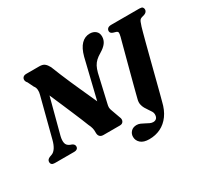

<svg xmlns="http://www.w3.org/2000/svg" viewBox="-182 -994 1574 1468"><g transform="rotate(-30 605.5 -260.0)"><path d="M171.3 -157 276.6 -556.5 217.2 -551.1Q238.6 -501.8 260.3 -451.8Q282 -401.7 302.7 -353.6Q323.3 -305.4 341.7 -262.3Q360 -219.3 374.7 -183.8Q389.3 -148.3 398.6 -124Q409.2 -103.7 413.7 -85.2Q418.1 -66.7 417.3 -45.2Q416.9 -23.2 427.9 -11.6Q438.8 0 459.3 0H605.1Q627.4 0 636.2 -16.9Q645 -33.8 635.1 -55L608.3 -129.5Q601 -147.3 600.6 -160.4Q600.3 -173.6 605.3 -192.5L660.6 -433.3Q668.8 -464.6 680.1 -486Q691.5 -507.3 709.1 -523.7Q726.7 -540 752.7 -555.1Q790.8 -577.6 808.8 -602Q826.8 -626.4 827.2 -656.9Q827.6 -689.4 807 -706.8Q786.4 -724.2 755.6 -724.2Q712 -724.2 680.2 -691.6Q648.4 -659.1 630.8 -592.4L520.1 -136.8L583.3 -164.4Q567.8 -200.5 550.8 -238.1Q533.9 -275.7 516.1 -315.1Q498.3 -354.6 479.8 -395.4Q461.3 -436.3 442.9 -478.3Q424.6 -520.3 406.8 -563.1Q389 -605.8 372.1 -649.3Q358.7 -674.6 342.8 -687.3Q327 -700 296.2 -700H182.7Q162.7 -700 153.3 -690Q143.8 -680 144.8 -665.9Q145.8 -651.8 157.7 -639.1L183 -587Q195.6 -572.4 197.5 -551.4Q199.4 -530.4 192.6 -507.5L103.4 -163.4Q93.3 -123.6 77.1 -99.1Q60.9 -74.7 41.2 -67.5L21.6 -60.4Q-4.2 -49.7 -4.2 -27.9Q-4.2 -15.7 3.9 -7.8Q11.9 0 30.6 0H202.8Q217.8 0 227.2 -7.3Q236.6 -14.7 236.6 -28.9Q236.6 -38.9 230.7 -45.9Q224.8 -53 215.8 -57.2L201.5 -62.3Q173 -73.9 167.9 -98.2Q162.8 -122.5 171.3 -157ZM1125.8 -571.9Q1122.1 -559.9 1113.6 -528.6Q1105.1 -497.2 1093.4 -452.8Q1081.8 -408.3 1068.4 -356.4Q1055.1 -304.5 1041.2 -250.8Q1027.3 -197.1 1014.7 -147.7Q1002.1 -98.4 991.8 -59Q981.6 -19.6 975.2 3.4Q959.7 69.9 927.3 114.3Q894.9 158.8 849.4 181.2Q804 203.6 748.1 203.6Q698.2 203.6 673 180.9Q647.8 158.3 647.8 126Q647.8 98.7 666.2 79.5Q684.6 60.2 716.8 60.2Q732.6 60.2 748.6 67Q764.7 73.7 780.4 82.7Q796.1 91.6 811 98.4Q825.9 105.1 839.4 105.1Q857.6 105.1 868.5 94Q879.5 82.8 879.5 58.7Q879.5 46.2 871.8 33Q864.1 19.9 853.4 5.2Q842.7 -9.6 833.1 -26.4Q823.5 -43.3 819.6 -63.1Q815.8 -82.9 822.1 -106.5Q825.5 -120 832.9 -149.1Q840.4 -178.3 850.7 -217.6Q861 -256.9 872.8 -301.5Q884.6 -346.2 896.4 -390.6Q908.3 -435 918.7 -474.5Q929.1 -513.9 936.9 -542.9Q944.7 -571.9 948.2 -585Q954.8 -611.3 952.6 -620.6Q950.5 -629.9 936.5 -634.3L912.3 -641.4Q901.3 -646 896 -652.1Q890.8 -658.2 890.8 -667.6Q890.8 -682 901.2 -691Q911.7 -700 932.4 -700H1180.4Q1200.8 -700 1207.8 -692.4Q1214.9 -684.7 1214.9 -672.7Q1214.9 -660.6 1207.2 -652.3Q1199.5 -644 1188.6 -640.1L1163.7 -632.8Q1154.8 -629.9 1149.1 -624.8Q1143.5 -619.6 1138.4 -607.7Q1133.4 -595.8 1125.8 -571.9Z"/></g></svg>

Font: Fraunces
Style: Italic
Weight: 900
Italic angle: -16°
Version: Version 1.000;[0bf87f6ff]